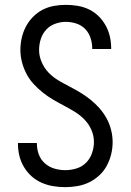

<svg xmlns="http://www.w3.org/2000/svg" viewBox="-20 -763 540 791"><path d="M249 8Q224 8 199.5 4Q175 0 152 -10Q129 -20 110.5 -36.5Q92 -53 79 -74.5Q66 -96 60 -120.5Q54 -145 54 -170V-174H132V-171Q132 -148 140 -126.5Q148 -105 165 -90Q182 -75 204 -68.5Q226 -62 249 -62Q272 -62 295 -69Q318 -76 334.5 -92.5Q351 -109 359 -132Q367 -155 367 -178Q367 -204 356.5 -228Q346 -252 328 -270.5Q310 -289 288 -302.5Q266 -316 243 -328Q220 -340 198 -353Q176 -366 156 -382Q136 -398 118.5 -417Q101 -436 89 -459Q77 -482 70.5 -507Q64 -532 64 -558Q64 -582 69.5 -606.5Q75 -631 86.5 -653Q98 -675 115.5 -693Q133 -711 155 -722.5Q177 -734 201.5 -738.5Q226 -743 251 -743Q275 -743 299.5 -739Q324 -735 346 -724.5Q368 -714 385.5 -697Q403 -680 415 -658.5Q427 -637 432.5 -613Q438 -589 438 -565V-561H360V-564Q360 -585 353 -606.5Q346 -628 331 -643.5Q316 -659 294.5 -666Q273 -673 251 -673Q229 -673 207 -665Q185 -657 170 -640.5Q155 -624 148 -602Q141 -580 141 -557Q141 -532 151.5 -507.5Q162 -483 179.5 -464.5Q197 -446 219.5 -432.5Q242 -419 264.5 -407.5Q287 -396 309.5 -382.5Q332 -369 352 -353Q372 -337 389 -318Q406 -299 418.5 -276.5Q431 -254 437.5 -228.5Q444 -203 444 -178Q444 -152 438 -127.5Q432 -103 420 -80.5Q408 -58 389 -40.5Q370 -23 347.5 -12Q325 -1 299.5 3.5Q274 8 249 8Z"/></svg>

Font: Iosevka NFM
Style: Regular
Weight: 400
Monospace: yes
Designer: Belleve Invis
Foundry: Belleve Invis
Version: Version 29.0.4; ttfautohint (v1.8.4);Nerd Fonts 3.3.0